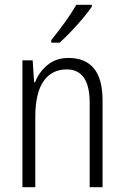

<svg xmlns="http://www.w3.org/2000/svg" viewBox="-20 -785 521 805"><path d="M268 -542Q337 -542 373.5 -498.5Q410 -455 410 -363V0H356V-353Q356 -425 331.5 -459.5Q307 -494 260 -494Q197 -494 162.5 -444.5Q128 -395 128 -294V0H74V-532H117L123 -440H127Q143 -482 178.5 -512Q214 -542 268 -542ZM365 -757Q350 -735 326.5 -707Q303 -679 277 -652Q251 -625 230 -606H195V-617Q225 -654 252.5 -692Q280 -730 300 -765H365Z"/></svg>

Font: Noto Sans Lao Looped Condensed Light
Style: Regular
Weight: 300
Width: 3
Designer: Mark Frömberg, Ben Mitchell
Foundry: The Fontpad Ltd
Version: Version 1.002; ttfautohint (v1.8.4.7-5d5b)